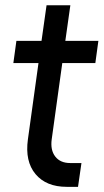

<svg xmlns="http://www.w3.org/2000/svg" viewBox="-20 -700 392 726"><path d="M232.5 6.5Q154.5 6.5 114.2 -41.8Q74 -90 85.5 -173L125.5 -461.5H30.5L42 -545.5H137L156 -680H246L227 -545.5H352L340.5 -461.5H215.5L175.5 -173Q170 -132.5 189 -108Q208 -83.5 245.5 -83.5H288L275 6.5Z"/></svg>

Font: Mohave Light Medium
Style: Italic
Weight: 500
Italic angle: -8°
Version: Version 2.003